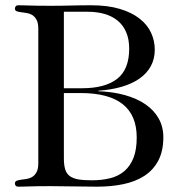

<svg xmlns="http://www.w3.org/2000/svg" viewBox="-20 -700 670 722"><path d="M220.2 -350.1V-105Q220.2 -80.1 224.9 -64Q229.5 -47.9 241.5 -38.6Q253.4 -29.3 273.7 -25.6Q293.9 -22 325.2 -22Q363.8 -22 395 -30Q426.3 -38.1 448.2 -57.1Q470.2 -76.2 482.2 -106.9Q494.1 -137.7 494.1 -183.1Q494.1 -266.6 441.4 -308.3Q388.7 -350.1 283.2 -350.1ZM124 -591.8Q124 -613.8 117.4 -625.7Q110.8 -637.7 101.1 -643.6Q91.3 -649.4 80.1 -651.1Q68.8 -652.8 59.1 -654.1Q49.3 -655.3 42.7 -657.7Q36.1 -660.2 36.1 -668Q36.1 -672.4 39.1 -676.3Q42 -680.2 48.8 -680.2Q58.1 -680.2 67.9 -679.9Q77.6 -679.7 91.6 -679.2Q105.5 -678.7 124.8 -678.5Q144 -678.2 171.9 -678.2Q192.4 -678.2 210.4 -678.5Q228.5 -678.7 246.3 -679.2Q264.2 -679.7 282.5 -679.9Q300.8 -680.2 321.8 -680.2Q385.3 -680.2 430.7 -666.5Q476.1 -652.8 505.4 -629.6Q534.7 -606.4 548.3 -576.4Q562 -546.4 562 -513.2Q562 -478 546.9 -450.7Q531.7 -423.3 503.9 -404.1Q476.1 -384.8 437 -373.5Q397.9 -362.3 350.1 -358.9V-356.9Q404.3 -355 449.2 -342.5Q494.1 -330.1 526.4 -308.1Q558.6 -286.1 576.4 -254.9Q594.2 -223.6 594.2 -184.1Q594.2 -131.3 575 -95.5Q555.7 -59.6 522 -38.1Q488.3 -16.6 442.9 -7.3Q397.5 2 345.2 2Q300.8 2 258.3 1Q215.8 0 171.9 0Q144 0 124.8 0.2Q105.5 0.5 91.6 1Q77.6 1.5 67.9 1.7Q58.1 2 48.8 2Q42 2 39.1 -1.7Q36.1 -5.4 36.1 -9.8Q36.1 -17.6 42.7 -20.3Q49.3 -22.9 59.1 -24.2Q68.8 -25.4 80.1 -27.1Q91.3 -28.8 101.1 -34.7Q110.8 -40.5 117.4 -52.5Q124 -64.5 124 -85.9ZM220.2 -368.2H289.1Q374.5 -368.2 420.2 -403.3Q465.8 -438.5 465.8 -517.1Q465.8 -553.2 454.3 -579.3Q442.9 -605.5 422.4 -622.3Q401.9 -639.2 373.3 -647.5Q344.7 -655.8 310.1 -655.8H220.2Z"/></svg>

Font: XB Zar
Style: Regular
Weight: 400
Designer: Behnam
Foundry: Irmug
Version: Version 8.005 2009